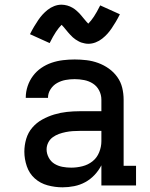

<svg xmlns="http://www.w3.org/2000/svg" viewBox="-20 -792 640 820"><path d="M247 8Q215 8 183.5 -0.5Q152 -9 128.5 -30Q105 -51 94.5 -82Q84 -113 84 -144Q84 -172 92 -199Q100 -226 118 -247Q136 -268 160.5 -281.5Q185 -295 211.5 -303Q238 -311 265.5 -314Q293 -317 321 -317H413V-366Q413 -387 403.5 -405.5Q394 -424 377 -435Q360 -446 339.5 -450Q319 -454 299 -454Q279 -454 260 -450.5Q241 -447 224 -437.5Q207 -428 196 -411Q185 -394 185 -375Q185 -374 185 -374Q185 -374 185 -374H90Q90 -375 90 -375Q90 -375 90 -375Q90 -400 98 -424Q106 -448 121 -468Q136 -488 156.5 -502Q177 -516 200.5 -524Q224 -532 249 -535Q274 -538 299 -538Q324 -538 349.5 -535Q375 -532 399.5 -523Q424 -514 445 -499Q466 -484 481 -463Q496 -442 502 -417Q508 -392 508 -366V-84H561V0H413V-86Q401 -63 383.5 -44.5Q366 -26 344 -14Q322 -2 297 3Q272 8 247 8ZM284 -76Q308 -76 332 -82Q356 -88 375 -103Q394 -118 403.5 -141.5Q413 -165 413 -189V-233H321Q306 -233 291 -232Q276 -231 261 -228Q246 -225 232 -220Q218 -215 205.5 -206Q193 -197 186 -183Q179 -169 179 -154Q179 -136 188 -119Q197 -102 212.5 -92.5Q228 -83 246.5 -79.5Q265 -76 284 -76ZM357 -605Q350 -605 342.5 -606.5Q335 -608 328.5 -610Q322 -612 315 -616Q308 -620 302.5 -623.5Q297 -627 291 -632.5Q285 -638 280 -643.5Q275 -649 271 -653.5Q267 -658 261.5 -665Q256 -672 251 -677.5Q246 -683 243 -686Q231 -674 219 -656Q207 -638 192 -608L108 -646Q117 -664 126 -679Q135 -694 143.5 -706.5Q152 -719 161.5 -729.5Q171 -740 183.5 -750Q196 -760 211.5 -766Q227 -772 243 -772Q249 -772 255 -771Q261 -770 267 -768.5Q273 -767 278.5 -764.5Q284 -762 289.5 -759Q295 -756 299.5 -752.5Q304 -749 309 -744.5Q314 -740 318.5 -735.5Q323 -731 326.5 -726.5Q330 -722 333.5 -718Q337 -714 341 -709Q345 -704 349.5 -699Q354 -694 357 -691Q369 -703 381 -721Q393 -739 408 -769L492 -731Q483 -713 474 -698Q465 -683 456.5 -670.5Q448 -658 438.5 -647.5Q429 -637 416.5 -627Q404 -617 388.5 -611Q373 -605 357 -605Z"/></svg>

Font: Iosevka Curly Slab MdEx
Style: Regular
Weight: 500
Width: 7
Monospace: yes
Designer: Belleve Invis
Foundry: Belleve Invis
Version: Version 11.1.0; ttfautohint (v1.8.3)